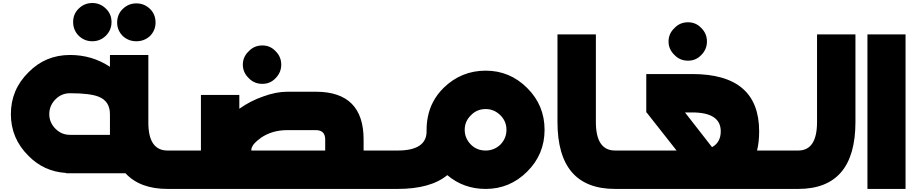

<svg xmlns="http://www.w3.org/2000/svg" viewBox="-20 -1230 5958 1250"><path d="M779.8 -995.1Q742.7 -1032.2 742.7 -1083Q742.7 -1137.2 779.8 -1172.4Q816.9 -1208 867.7 -1208Q918.9 -1208 956.1 -1172.4Q992.7 -1137.2 992.7 -1083Q992.7 -1032.2 956.1 -995.1Q918.9 -961.4 867.7 -961.4Q816.9 -961.4 779.8 -995.1ZM668.9 -997.1Q631.8 -961.4 581.1 -961.4Q529.8 -961.4 492.7 -997.1Q456.1 -1034.2 456.1 -1086.4Q456.1 -1139.2 492.7 -1174.3Q529.8 -1210.4 581.1 -1210.4Q631.8 -1210.4 668.9 -1174.3Q706.1 -1139.2 706.1 -1086.4Q706.1 -1034.2 668.9 -997.1ZM341.8 -584Q300.8 -543 300.8 -486.8Q300.8 -432.1 341.8 -391.1Q380.9 -352.1 436 -352.1H695.8V-486.8Q695.8 -570.8 623 -600.1Q566.9 -623 436 -623Q380.9 -623 341.8 -584ZM1163.1 -250V0H1070.8Q891.1 0 796.9 -102.1H410.2V-104Q266.1 -112.8 166 -214.8Q50.8 -328.1 50.8 -486.8Q50.8 -647 166 -759.8Q275.9 -872.1 436 -872.1Q580.1 -872.1 695.8 -794.9V-872.1H945.8V-432.1Q945.8 -250 1070.8 -250Z M1773.9 -720.7Q1739.3 -684.1 1688 -684.1Q1635.3 -684.1 1600.1 -720.7Q1561 -757.8 1561 -809.1Q1561 -860.8 1600.1 -897Q1635.3 -934.1 1688 -934.1Q1739.3 -934.1 1773.9 -897Q1811 -860.8 1811 -809.1Q1811 -757.8 1773.9 -720.7ZM1850.1 -382.8Q1752.9 -382.8 1680.2 -334Q1650.9 -313 1631.8 -291Q1616.2 -270 1616.2 -253.9V-250H2097.2V-321.8Q2097.2 -382.8 2036.1 -382.8ZM2534.2 -250V0H1143.1V-250H1288.1V-611.8H1538.1V-522Q1609.9 -573.2 1693.8 -602.1Q1777.8 -632.8 1850.1 -632.8H2036.1Q2347.2 -632.8 2347.2 -321.8V-250Z M3142.1 -250Q3197.3 -250 3238.3 -289.1Q3277.3 -330.1 3277.3 -384.8Q3277.3 -439.9 3238.3 -479Q3197.3 -520 3142.1 -520Q3084 -520 3045.4 -479Q3005.4 -439.9 3005.4 -384.8Q3005.4 -330.1 3045.4 -289.1Q3084 -250 3142.1 -250ZM3142.1 -770Q3299.3 -770 3412.1 -657.2Q3525.4 -544.9 3525.4 -384.8Q3525.4 -225.1 3412.1 -112.8Q3299.3 0 3142.1 0Q2998 0 2892.1 -89.8Q2783.2 0 2568.4 0H2513.2V-250H2568.4Q2757.3 -250 2757.3 -375V-384.8Q2757.3 -428.2 2765.1 -466.8Q2785.2 -575.2 2867.2 -657.2Q2982.4 -770 3142.1 -770Z M4076.2 -250V0H3984.4Q3609.4 0 3609.4 -436V-1005.9H3859.4V-436Q3859.4 -250 3984.4 -250Z M4439.5 -498 4615.7 -272Q4672.4 -303.2 4672.4 -375Q4672.4 -498 4486.3 -498ZM5094.7 -250V0H4060.5V-250H4384.8L4189.5 -498H4187.5V-748H4486.3Q4922.4 -748 4922.4 -375Q4922.4 -305.2 4908.7 -250ZM4545.4 -871.6Q4510.7 -835 4459.5 -835Q4406.7 -835 4371.6 -871.6Q4332.5 -908.7 4332.5 -960Q4332.5 -1011.7 4371.6 -1047.9Q4406.7 -1085 4459.5 -1085Q4510.7 -1085 4545.4 -1047.9Q4582.5 -1011.7 4582.5 -960Q4582.5 -908.7 4545.4 -871.6Z M5176.8 -250Q5299.3 -250 5299.3 -436V-1005.9H5549.3V-436Q5549.3 0 5176.8 0H5082.5V-250Z M5627.4 -1005.9H5875.5V0H5627.4Z"/></svg>

Font: DimaBlue
Style: Bold
Weight: 700
Designer: R.Balvardi
Foundry: Dima Software Group
Version: Version 1.00;February 3, 2019;FontCreator 11.5.0.2427 64-bit